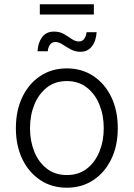

<svg xmlns="http://www.w3.org/2000/svg" viewBox="-20 -877 633 909"><path d="M296.4 11.7Q225.1 11.7 170.9 -24.2Q116.7 -60.1 85.9 -123.5Q55.2 -187 55.2 -270Q55.2 -354 85.9 -417.7Q116.7 -481.4 170.9 -517.3Q225.1 -553.2 296.4 -553.2Q367.2 -553.2 421.6 -517.3Q476.1 -481.4 506.8 -417.7Q537.6 -354 537.6 -270Q537.6 -187 506.8 -123.5Q476.1 -60.1 421.6 -24.2Q367.2 11.7 296.4 11.7ZM296.4 -48.3Q352.5 -48.3 391.4 -78.6Q430.2 -108.9 450.7 -159.2Q471.2 -209.5 471.2 -270Q471.2 -331.1 450.7 -381.6Q430.2 -432.1 391.1 -462.6Q352.1 -493.2 296.4 -493.2Q240.7 -493.2 201.9 -462.6Q163.1 -432.1 142.6 -381.6Q122.1 -331.1 122.1 -270Q122.1 -209.5 142.3 -159.2Q162.6 -108.9 201.7 -78.6Q240.7 -48.3 296.4 -48.3ZM361.3 -631.8Q335.9 -631.8 314.9 -643.3Q293.9 -654.8 276.1 -666.5Q258.3 -678.2 242.2 -678.2Q225.6 -678.2 216.6 -665.3Q207.5 -652.3 206.1 -634.3H157.7Q159.7 -674.8 179.4 -701.2Q199.2 -727.5 235.4 -727.5Q262.7 -727.5 282.7 -715.8Q302.7 -704.1 319.6 -692.4Q336.4 -680.7 354 -680.7Q383.3 -680.7 390.1 -724.6H437.5Q434.6 -682.1 414.6 -657Q394.5 -631.8 361.3 -631.8ZM424.3 -856.9V-808.1H168.5V-856.9Z"/></svg>

Font: Inter Light
Style: Regular
Weight: 300
Designer: Rasmus Andersson
Foundry: rsms
Version: Version 4.000;git-a52131595